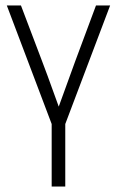

<svg xmlns="http://www.w3.org/2000/svg" viewBox="-20 -686 430 706"><path d="M333 -666H385L220 -230V0H170V-230L5 -666H57L134 -463Q145 -435 155 -407Q165 -379 175.5 -350.5Q186 -322 196 -294Q211 -336 226.5 -378Q242 -420 257 -462Z"/></svg>

Font: Khand Variable Light
Style: Regular
Weight: 300
Designer: Satya Rajpurohit
Foundry: Indian Type Foundry
Version: Version 3.000